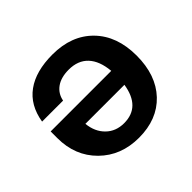

<svg xmlns="http://www.w3.org/2000/svg" viewBox="-128 -664 827 827"><g transform="rotate(-45 285.5 -251.0)"><path d="M532.2 -250Q532.2 -130.9 466.6 -61.5Q400.9 7.8 289.1 7.8Q180.2 7.8 109.6 -62Q39.1 -131.8 39.1 -240.2V-280.8H408.2Q402.3 -346.2 370.4 -380.1Q338.4 -414.1 282.2 -414.1Q235.4 -414.1 206.5 -393.6Q177.7 -373 170.9 -336.9H43Q57.1 -422.9 117.2 -466.3Q177.2 -509.8 278.8 -509.8Q395 -509.8 463.6 -439.7Q532.2 -369.6 532.2 -250ZM288.1 -82Q387.7 -82 405.8 -198.2H168Q173.3 -145.5 205.8 -113.8Q238.3 -82 288.1 -82Z"/></g></svg>

Font: Overused Grotesk SemiBold
Style: Regular
Weight: 600
Version: Version 0.002